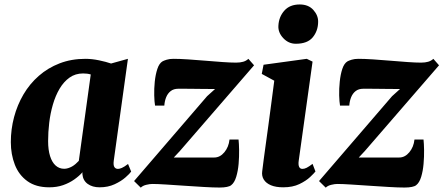

<svg xmlns="http://www.w3.org/2000/svg" viewBox="-20 -829 1986 860"><path d="M489.5 -109Q487 -89.5 492.2 -81Q497.5 -72.5 508.5 -72.5Q515.5 -72.5 526 -77Q536.5 -81.5 553.5 -94.5L567.5 -60.5Q561.5 -51.5 542.2 -34.5Q523 -17.5 493.5 -3.8Q464 10 426 10Q394 10 372.8 -5.2Q351.5 -20.5 349 -49.5L349.5 -57.5Q334.5 -40.5 312.5 -25Q290.5 -9.5 262.8 0.2Q235 10 200.5 10Q141 10 102.8 -17.5Q64.5 -45 46.5 -91.2Q28.5 -137.5 28.5 -192.5Q28.5 -250 43 -304.5Q57.5 -359 85.2 -406.2Q113 -453.5 153.8 -489.2Q194.5 -525 247 -545.2Q299.5 -565.5 362.5 -565.5Q391.5 -565.5 423.8 -558.8Q456 -552 477.5 -544.5L553 -565.5ZM386.5 -495.5Q378.5 -498 369.8 -499Q361 -500 352 -500Q317.5 -500 291.5 -481.5Q265.5 -463 247 -431.8Q228.5 -400.5 217 -361Q205.5 -321.5 200.5 -279.2Q195.5 -237 195.5 -197Q195.5 -158 204.2 -130Q213 -102 229.2 -87.5Q245.5 -73 267.5 -73Q276.5 -73 285.2 -75.8Q294 -78.5 302.5 -83.2Q311 -88 318.5 -94.5Q326 -101 333 -108.5Z M943.5 -430.5Q929.5 -430.5 912.5 -430.5Q895.5 -430.5 877.5 -430.8Q859.5 -431 842 -431.2Q824.5 -431.5 808.2 -431.5Q792 -431.5 778.5 -431.5Q758 -431.5 744.8 -421.2Q731.5 -411 724.5 -394Q717.5 -377 716 -356H674.5Q671.5 -373 670.8 -402Q670 -431 673.2 -463Q676.5 -495 684.8 -520.2Q693 -545.5 708.5 -554.5Q714 -557.5 726.5 -561.5Q739 -565.5 757 -565.5Q784 -565.5 822.2 -563Q860.5 -560.5 901.2 -557Q942 -553.5 978.2 -551Q1014.5 -548.5 1037.5 -548.5Q1056 -548.5 1069.5 -552.5Q1083 -556.5 1092.5 -565.5L1118 -536.5L786 -153L758.5 -123.5Q778.5 -123.5 799 -123.5Q819.5 -123.5 841.8 -123.5Q864 -123.5 888.2 -123.5Q912.5 -123.5 939.5 -123.5Q965.5 -123.5 985 -147Q1004.5 -170.5 1008 -204H1048.5Q1050.5 -186.5 1051 -157Q1051.5 -127.5 1048.8 -95.2Q1046 -63 1038 -36.8Q1030 -10.5 1015.5 0.5Q1009.5 5.5 996.2 8.2Q983 11 963.5 11Q935 11 893.2 8.5Q851.5 6 807 3Q762.5 0 723.8 -2.5Q685 -5 662 -5Q651 -5 635.2 -1.2Q619.5 2.5 610.5 11.5L580.5 -18L907.5 -398Z M1248.5 10Q1215.5 10 1193.5 0.8Q1171.5 -8.5 1161.5 -24.8Q1151.5 -41 1154.5 -62Q1157 -84.5 1161.2 -115Q1165.5 -145.5 1170.5 -183.2Q1175.5 -221 1181.8 -265.5Q1188 -310 1194.5 -360.8Q1201 -411.5 1208.5 -467.5L1152.5 -498L1160.5 -539L1354 -565.5L1380 -553L1318 -109Q1315.5 -91 1319.8 -81.8Q1324 -72.5 1334.5 -72.5Q1343.5 -72.5 1353.5 -77.5Q1363.5 -82.5 1380 -95L1393 -61Q1387 -53 1369 -36Q1351 -19 1321 -4.5Q1291 10 1248.5 10ZM1305 -633Q1272.5 -633 1248.8 -658.2Q1225 -683.5 1227 -714Q1229 -753.5 1253.5 -781.2Q1278 -809 1322.5 -809Q1361.5 -809 1383.5 -784.5Q1405.5 -760 1405 -731Q1404.5 -690.5 1380.8 -661.8Q1357 -633 1305 -633Z M1772 -430.5Q1758 -430.5 1741 -430.5Q1724 -430.5 1706 -430.8Q1688 -431 1670.5 -431.2Q1653 -431.5 1636.8 -431.5Q1620.5 -431.5 1607 -431.5Q1586.5 -431.5 1573.2 -421.2Q1560 -411 1553 -394Q1546 -377 1544.5 -356H1503Q1500 -373 1499.2 -402Q1498.5 -431 1501.8 -463Q1505 -495 1513.2 -520.2Q1521.5 -545.5 1537 -554.5Q1542.5 -557.5 1555 -561.5Q1567.5 -565.5 1585.5 -565.5Q1612.5 -565.5 1650.8 -563Q1689 -560.5 1729.8 -557Q1770.5 -553.5 1806.8 -551Q1843 -548.5 1866 -548.5Q1884.5 -548.5 1898 -552.5Q1911.5 -556.5 1921 -565.5L1946.5 -536.5L1614.5 -153L1587 -123.5Q1607 -123.5 1627.5 -123.5Q1648 -123.5 1670.2 -123.5Q1692.5 -123.5 1716.8 -123.5Q1741 -123.5 1768 -123.5Q1794 -123.5 1813.5 -147Q1833 -170.5 1836.5 -204H1877Q1879 -186.5 1879.5 -157Q1880 -127.5 1877.2 -95.2Q1874.5 -63 1866.5 -36.8Q1858.5 -10.5 1844 0.5Q1838 5.5 1824.8 8.2Q1811.5 11 1792 11Q1763.5 11 1721.8 8.5Q1680 6 1635.5 3Q1591 0 1552.2 -2.5Q1513.5 -5 1490.5 -5Q1479.5 -5 1463.8 -1.2Q1448 2.5 1439 11.5L1409 -18L1736 -398Z"/></svg>

Font: Merriweather 24pt Black
Style: Italic
Weight: 900
Italic angle: -7.8°
Designer: Eben Sorkin
Foundry: Eben Sorkin
Version: Version 2.101